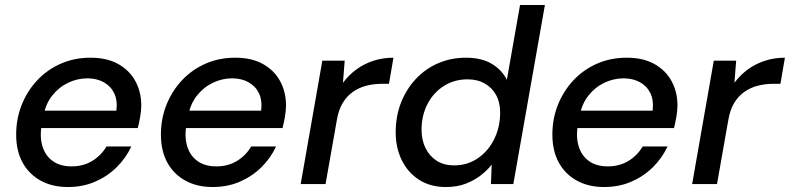

<svg xmlns="http://www.w3.org/2000/svg" viewBox="-20 -740 3176 772"><path d="M253 12Q190 12 143 -14Q96 -40 70.5 -87Q45 -134 45 -199Q45 -263 67.5 -319Q90 -375 130 -417.5Q170 -460 224.5 -484Q279 -508 344 -508Q410 -508 455.5 -482.5Q501 -457 524.5 -413.5Q548 -370 548 -316Q548 -295 543.5 -269.5Q539 -244 534 -225H121L133 -295H448Q453 -337 439 -365.5Q425 -394 397 -409.5Q369 -425 331 -425Q291 -425 253.5 -407Q216 -389 189 -354.5Q162 -320 153 -267L148 -239Q139 -191 150.5 -152.5Q162 -114 192 -92.5Q222 -71 268 -71Q315 -71 351 -93Q387 -115 408 -151H508Q486 -104 449 -67.5Q412 -31 362.5 -9.5Q313 12 253 12Z M835 12Q772 12 725 -14Q678 -40 652.5 -87Q627 -134 627 -199Q627 -263 649.5 -319Q672 -375 712 -417.5Q752 -460 806.5 -484Q861 -508 926 -508Q992 -508 1037.5 -482.5Q1083 -457 1106.5 -413.5Q1130 -370 1130 -316Q1130 -295 1125.5 -269.5Q1121 -244 1116 -225H703L715 -295H1030Q1035 -337 1021 -365.5Q1007 -394 979 -409.5Q951 -425 913 -425Q873 -425 835.5 -407Q798 -389 771 -354.5Q744 -320 735 -267L730 -239Q721 -191 732.5 -152.5Q744 -114 774 -92.5Q804 -71 850 -71Q897 -71 933 -93Q969 -115 990 -151H1090Q1068 -104 1031 -67.5Q994 -31 944.5 -9.5Q895 12 835 12Z M1189 0 1276 -496H1366L1359 -407Q1382 -438 1412.5 -460.5Q1443 -483 1481 -495.5Q1519 -508 1562 -508L1544 -403H1516Q1483 -403 1453.5 -395.5Q1424 -388 1399.5 -371Q1375 -354 1358 -326Q1341 -298 1334 -255L1289 0Z M1773 12Q1710 12 1664.5 -17.5Q1619 -47 1595 -97Q1571 -147 1571 -207Q1571 -273 1592.5 -327.5Q1614 -382 1652.5 -423Q1691 -464 1742.5 -486Q1794 -508 1853 -508Q1917 -508 1958 -483Q1999 -458 2018 -419L2071 -720H2171L2044 0H1954L1957 -78Q1939 -55 1912.5 -34.5Q1886 -14 1851.5 -1Q1817 12 1773 12ZM1806 -75Q1859 -75 1901 -103.5Q1943 -132 1967 -180.5Q1991 -229 1991 -287Q1991 -328 1975 -357.5Q1959 -387 1929.5 -404Q1900 -421 1860 -421Q1807 -421 1765 -394.5Q1723 -368 1699 -322Q1675 -276 1675 -218Q1675 -177 1691 -144.5Q1707 -112 1736 -93.5Q1765 -75 1806 -75Z M2409 12Q2346 12 2299 -14Q2252 -40 2226.5 -87Q2201 -134 2201 -199Q2201 -263 2223.5 -319Q2246 -375 2286 -417.5Q2326 -460 2380.5 -484Q2435 -508 2500 -508Q2566 -508 2611.5 -482.5Q2657 -457 2680.5 -413.5Q2704 -370 2704 -316Q2704 -295 2699.5 -269.5Q2695 -244 2690 -225H2277L2289 -295H2604Q2609 -337 2595 -365.5Q2581 -394 2553 -409.5Q2525 -425 2487 -425Q2447 -425 2409.5 -407Q2372 -389 2345 -354.5Q2318 -320 2309 -267L2304 -239Q2295 -191 2306.5 -152.5Q2318 -114 2348 -92.5Q2378 -71 2424 -71Q2471 -71 2507 -93Q2543 -115 2564 -151H2664Q2642 -104 2605 -67.5Q2568 -31 2518.5 -9.5Q2469 12 2409 12Z M2763 0 2850 -496H2940L2933 -407Q2956 -438 2986.5 -460.5Q3017 -483 3055 -495.5Q3093 -508 3136 -508L3118 -403H3090Q3057 -403 3027.5 -395.5Q2998 -388 2973.5 -371Q2949 -354 2932 -326Q2915 -298 2908 -255L2863 0Z"/></svg>

Font: DM Sans 24pt Medium
Style: Italic
Weight: 500
Italic angle: -10°
Designer: Colophon Foundry, Jonny Pinhorn
Foundry: Colophon Foundry
Version: Version 4.004;gftools[0.9.30]